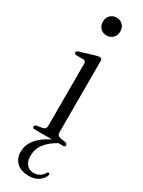

<svg xmlns="http://www.w3.org/2000/svg" viewBox="-220 -654 651 876"><g transform="rotate(30 106.0 -216.0)"><path d="M106 -535Q86 -535 73.2 -548.2Q60.5 -561.5 60.5 -582Q60.5 -602.5 73.5 -615.8Q86.5 -629 106 -629Q126.5 -629 139.2 -615.5Q152 -602 152 -582Q152 -561.5 139 -548.2Q126 -535 106 -535ZM141.5 -421.5V-45.5Q141.5 -27.5 159 -24L188 -19.5Q197.5 -17 197.5 -9Q197.5 0 186.5 0H162Q123 21.5 101.8 49.2Q80.5 77 80.5 114Q80.5 144 94.8 159.2Q109 174.5 132.5 174.5Q148 174.5 162 166.5Q176 158.5 183 144.5Q187 138 192 139Q199 140.5 196.5 150Q191 167.5 170.8 182.5Q150.5 197.5 119.5 197.5Q79 197.5 55.8 176.8Q32.5 156 32.5 120.5Q32.5 47 128.5 0H36.5Q25.5 0 25.5 -9Q25.5 -16 35 -19L65 -24Q82.5 -27.5 82.5 -45.5V-373Q82.5 -386.5 71 -388H31Q21.5 -389.5 21.5 -397Q21.5 -404 32.5 -408L109 -431Q122.5 -435 129 -435Q141.5 -435 141.5 -421.5Z"/></g></svg>

Font: Fraunces 144pt Soft Light
Style: Regular
Weight: 300
Version: Version 1.000;[0bf87f6ff]